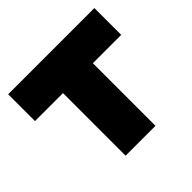

<svg xmlns="http://www.w3.org/2000/svg" viewBox="-138 -663 800 800"><g transform="rotate(-45 262.0 -263.5)"><path d="M173 0V-369H8V-527H516V-369H349V0Z"/></g></svg>

Font: Onest Black
Style: Regular
Weight: 900
Designer: Dmitri Voloshin, Andrey Kudryavtsev
Foundry: Dmitri Voloshin, Andrey Kudryavtsev
Version: Version 1.000;gftools[0.9.33]